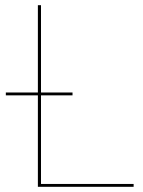

<svg xmlns="http://www.w3.org/2000/svg" viewBox="-20 -720 550 740"><path d="M126 -363.5V-700H138V-363.5H259.5V-352.5H138V-11H495V0H126V-352.5H2.5V-363.5Z"/></svg>

Font: Lato Hairline
Style: Regular
Weight: 100
Designer: Lukasz Dziedzic
Foundry: tyPoland Lukasz Dziedzic
Version: Version 2.007; 2014-02-27